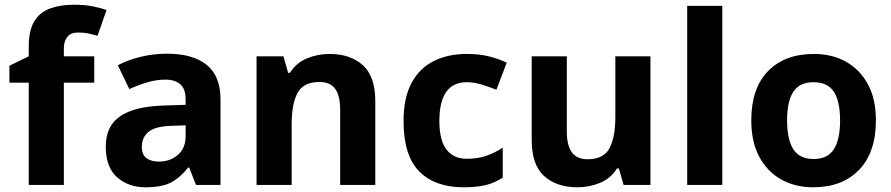

<svg xmlns="http://www.w3.org/2000/svg" viewBox="-20 -785 3783 815"><path d="M380 -434H251V0H102V-434H20V-506L102 -546V-586Q102 -656 125.5 -694.5Q149 -733 192.5 -749Q236 -765 295 -765Q339 -765 374.5 -758Q410 -751 432 -742L394 -633Q377 -638 357 -642.5Q337 -647 311 -647Q280 -647 265.5 -628Q251 -609 251 -580V-546H380Z M689 -557Q799 -557 857.5 -509.5Q916 -462 916 -364V0H812L783 -74H779Q744 -30 705 -10Q666 10 598 10Q525 10 477 -32.5Q429 -75 429 -163Q429 -250 490 -291.5Q551 -333 673 -337L768 -340V-364Q768 -407 745.5 -427Q723 -447 683 -447Q643 -447 605 -435.5Q567 -424 529 -407L480 -508Q524 -531 577.5 -544Q631 -557 689 -557ZM710 -251Q638 -249 610 -225Q582 -201 582 -162Q582 -128 602 -113.5Q622 -99 654 -99Q702 -99 735 -127.5Q768 -156 768 -208V-253Z M1379 -556Q1467 -556 1520 -508.5Q1573 -461 1573 -356V0H1424V-319Q1424 -378 1403 -407.5Q1382 -437 1336 -437Q1268 -437 1243 -390.5Q1218 -344 1218 -257V0H1069V-546H1183L1203 -476H1211Q1237 -518 1282.5 -537Q1328 -556 1379 -556Z M1948 10Q1826 10 1759.5 -57.5Q1693 -125 1693 -270Q1693 -370 1727 -433Q1761 -496 1821.5 -526Q1882 -556 1961 -556Q2017 -556 2058.5 -545Q2100 -534 2131 -519L2087 -404Q2052 -418 2021.5 -427Q1991 -436 1961 -436Q1845 -436 1845 -271Q1845 -189 1875.5 -150Q1906 -111 1961 -111Q2008 -111 2044 -123.5Q2080 -136 2114 -158V-31Q2080 -9 2042.5 0.5Q2005 10 1948 10Z M2741 -546V0H2627L2607 -70H2599Q2573 -28 2527.5 -9Q2482 10 2431 10Q2343 10 2290 -37.5Q2237 -85 2237 -190V-546H2386V-227Q2386 -169 2407 -139Q2428 -109 2474 -109Q2542 -109 2567 -155.5Q2592 -202 2592 -289V-546Z M3046 0H2897V-760H3046Z M3698 -274Q3698 -138 3626.5 -64Q3555 10 3432 10Q3356 10 3296.5 -23Q3237 -56 3203 -119.5Q3169 -183 3169 -274Q3169 -410 3240 -483Q3311 -556 3435 -556Q3512 -556 3571 -523Q3630 -490 3664 -427.5Q3698 -365 3698 -274ZM3321 -274Q3321 -193 3347.5 -151.5Q3374 -110 3434 -110Q3493 -110 3519.5 -151.5Q3546 -193 3546 -274Q3546 -355 3519.5 -395.5Q3493 -436 3433 -436Q3374 -436 3347.5 -395.5Q3321 -355 3321 -274Z"/></svg>

Font: RS Noto Sans
Style: Bold
Weight: 700
Designer: Monotype Design Team
Foundry: Monotype Imaging Inc.
Version: Version 3.10